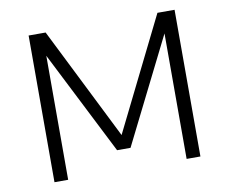

<svg xmlns="http://www.w3.org/2000/svg" viewBox="-69 -681 915 767"><g transform="rotate(-10 388.5 -297.5)"><path d="M92.5 0V-595H161.5L396.5 -124.5H382L615 -595H684.5V0H628.5V-544H646L415.5 -82.5H361L127.5 -543.5H148V0Z"/></g></svg>

Font: Encode Sans SC Condensed Thin Light
Style: Regular
Weight: 300
Version: Version 3.002